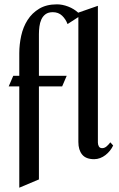

<svg xmlns="http://www.w3.org/2000/svg" viewBox="-20 -727 549 884"><path d="M501 -57.1Q495.1 -44.4 486.1 -33.2Q477.1 -22 465.8 -13.2Q454.6 -4.4 441.2 0.7Q427.7 5.9 413.6 5.9Q375.5 5.9 358.2 -15.4Q340.8 -36.6 340.8 -73.2V-648.4L291 -616.2Q282.7 -638.7 265.9 -654.8Q249 -670.9 223.1 -670.9Q202.1 -670.9 189.5 -661.4Q176.8 -651.9 170.2 -637Q163.6 -622.1 161.4 -604.2Q159.2 -586.4 159.2 -569.8V-377.9H287.1L266.1 -329.1H159.2V99.1L68.8 137.2V-329.1H20L41 -377.9H68.8V-481.9Q68.8 -522 77.6 -562.3Q86.4 -602.5 106.9 -634.8Q127.4 -667 160.6 -687Q193.8 -707 242.2 -707Q267.1 -707 293.9 -696.8Q320.8 -686.5 340.8 -668V-668.9L430.7 -700.2V-70.8Q430.7 -61 435.1 -53Q439.5 -44.9 450.7 -44.9Q461.9 -44.9 471.9 -54Q481.9 -63 487.8 -71.8Z"/></svg>

Font: Redressed
Style: Regular
Weight: 400
Designer: Astigmatic (AOETI)
Foundry: Astigmatic (AOETI)
Version: Version 1.000